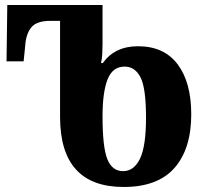

<svg xmlns="http://www.w3.org/2000/svg" viewBox="-20 -734 814 764"><path d="M472 10Q608 10 674.5 -66Q741 -142 741 -279Q741 -406 687 -478Q633 -550 529 -550Q437 -550 389 -483H382Q386 -501 387 -520.5Q388 -540 388 -559V-714H9L6 -490H74L80 -549Q83 -599 104.5 -625Q126 -651 180 -651H219V-269Q219 10 472 10ZM470 -53Q426 -53 407 -101Q388 -149 388 -271Q388 -367 408 -418Q428 -469 476 -469Q517 -469 539 -426.5Q561 -384 561 -265Q561 -152 537 -102.5Q513 -53 470 -53Z"/></svg>

Font: Noto Serif Georgian SemiCondensed Extra
Style: Regular
Weight: 800
Width: 4
Designer: Monotype Design Team
Foundry: Monotype Imaging Inc.
Version: Version 1.901